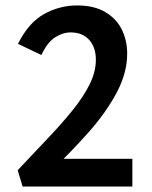

<svg xmlns="http://www.w3.org/2000/svg" viewBox="-20 -685 557 705"><path d="M45 -60Q102 -121 154 -175.5Q206 -230 246 -279.5Q286 -329 309 -375Q332 -421 332 -466Q332 -511 307.5 -538.5Q283 -566 239 -566Q211 -566 182.5 -548Q154 -530 132 -483L46 -524Q85 -602 142 -633.5Q199 -665 263 -665Q326 -665 367 -640.5Q408 -616 427.5 -576Q447 -536 447 -488Q447 -417 408 -344Q369 -271 305 -199Q241 -127 167 -56L182 -102H466V0H63Z"/></svg>

Font: Ysabeau Office
Style: Bold
Weight: 700
Designer: Christian Thalmann (Catharsis Fonts)
Version: Version 2.001;gftools[0.9.30]; featfreeze: tnum,lnum,ss02